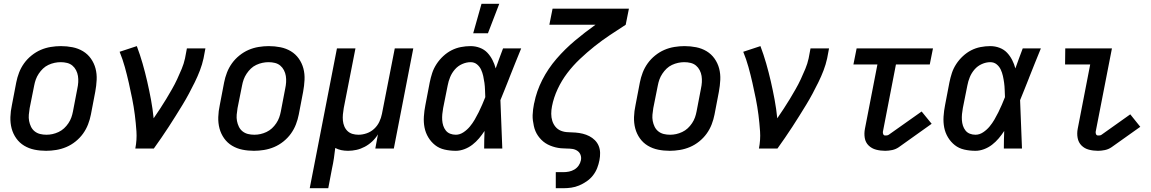

<svg xmlns="http://www.w3.org/2000/svg" viewBox="-20 -786 6090 1016"><path d="M224 12Q192 12 162.5 6Q133 0 108 -15Q83 -30 66 -54Q49 -78 41.5 -106.5Q34 -135 35 -166.5Q36 -198 43 -230L66 -350Q71 -376 81 -402Q91 -428 107.5 -451Q124 -474 147 -492.5Q170 -511 195.5 -522Q221 -533 248.5 -537.5Q276 -542 302 -542Q334 -542 364 -536Q394 -530 419 -515Q444 -500 461 -476Q478 -452 485.5 -423.5Q493 -395 491.5 -363.5Q490 -332 484 -300L461 -180Q456 -154 446 -128Q436 -102 419.5 -79Q403 -56 380 -37.5Q357 -19 331 -8Q305 3 277.5 7.5Q250 12 224 12ZM226 -73Q242 -73 258 -76.5Q274 -80 290 -87.5Q306 -95 319 -107Q332 -119 342 -134Q352 -149 357.5 -164.5Q363 -180 366 -196L389 -316Q393 -334 394 -351Q395 -368 392.5 -384Q390 -400 382.5 -414.5Q375 -429 363 -439Q351 -449 335 -453Q319 -457 301 -457Q285 -457 268.5 -453.5Q252 -450 236 -442.5Q220 -435 207.5 -423Q195 -411 185 -396Q175 -381 169.5 -365.5Q164 -350 161 -334L137 -214Q134 -196 132.5 -179Q131 -162 134 -146Q137 -130 144 -115.5Q151 -101 163.5 -91Q176 -81 192 -77Q208 -73 226 -73Z M696 0Q705 -46 702 -90.5Q699 -135 693.5 -178Q688 -221 679.5 -263.5Q671 -306 661.5 -348Q652 -390 640.5 -431.5Q629 -473 613 -512L704 -542Q721 -497 734.5 -450Q748 -403 759 -355Q770 -307 779 -258.5Q788 -210 793 -160Q810 -185 827 -210.5Q844 -236 859.5 -262Q875 -288 890 -314Q905 -340 917.5 -367Q930 -394 941.5 -421.5Q953 -449 959 -477L969 -530H1067L1057 -477Q1050 -445 1038 -413.5Q1026 -382 1011 -351.5Q996 -321 980 -291Q964 -261 946 -231.5Q928 -202 909.5 -172.5Q891 -143 872.5 -114.5Q854 -86 834 -57Q814 -28 794 0Z M1324 12Q1292 12 1262.5 6Q1233 0 1208 -15Q1183 -30 1166 -54Q1149 -78 1141.5 -106.5Q1134 -135 1135 -166.5Q1136 -198 1143 -230L1166 -350Q1171 -376 1181 -402Q1191 -428 1207.5 -451Q1224 -474 1247 -492.5Q1270 -511 1295.5 -522Q1321 -533 1348.5 -537.5Q1376 -542 1402 -542Q1434 -542 1464 -536Q1494 -530 1519 -515Q1544 -500 1561 -476Q1578 -452 1585.5 -423.5Q1593 -395 1591.5 -363.5Q1590 -332 1584 -300L1561 -180Q1556 -154 1546 -128Q1536 -102 1519.5 -79Q1503 -56 1480 -37.5Q1457 -19 1431 -8Q1405 3 1377.5 7.5Q1350 12 1324 12ZM1326 -73Q1342 -73 1358 -76.5Q1374 -80 1390 -87.5Q1406 -95 1419 -107Q1432 -119 1442 -134Q1452 -149 1457.5 -164.5Q1463 -180 1466 -196L1489 -316Q1493 -334 1494 -351Q1495 -368 1492.5 -384Q1490 -400 1482.5 -414.5Q1475 -429 1463 -439Q1451 -449 1435 -453Q1419 -457 1401 -457Q1385 -457 1368.5 -453.5Q1352 -450 1336 -442.5Q1320 -435 1307.5 -423Q1295 -411 1285 -396Q1275 -381 1269.5 -365.5Q1264 -350 1261 -334L1237 -214Q1234 -196 1232.5 -179Q1231 -162 1234 -146Q1237 -130 1244 -115.5Q1251 -101 1263.5 -91Q1276 -81 1292 -77Q1308 -73 1326 -73Z M1619 210 1763 -530H1861L1799 -214Q1796 -197 1794.5 -180.5Q1793 -164 1794.5 -148Q1796 -132 1802 -117.5Q1808 -103 1819 -92.5Q1830 -82 1845 -77.5Q1860 -73 1877 -73Q1898 -73 1920 -80.5Q1942 -88 1959.5 -104Q1977 -120 1987 -141Q1997 -162 2001 -183L2069 -530H2167L2064 0H1966L1980 -75Q1968 -55 1950 -38Q1932 -21 1910.5 -9.5Q1889 2 1866.5 7Q1844 12 1822 12Q1803 12 1786 8.5Q1769 5 1754 -3Q1751 24 1747 51Q1743 78 1737 105L1717 210Z M2392 12Q2361 12 2332.5 5.5Q2304 -1 2282.5 -18Q2261 -35 2246.5 -59Q2232 -83 2226.5 -111Q2221 -139 2223 -169.5Q2225 -200 2231 -230L2254 -350Q2259 -375 2267 -399.5Q2275 -424 2290 -447Q2305 -470 2325.5 -489Q2346 -508 2369.5 -520Q2393 -532 2419 -537Q2445 -542 2470 -542Q2496 -542 2519.5 -533Q2543 -524 2559 -507Q2575 -490 2586 -468.5Q2597 -447 2603 -424Q2612 -450 2622 -476.5Q2632 -503 2642 -530H2738Q2722 -491 2706.5 -452.5Q2691 -414 2676 -376L2675 -373Q2663 -343 2651.5 -314Q2640 -285 2628 -256Q2631 -192 2633 -128Q2635 -64 2638 0H2542Q2542 -23 2542.5 -46.5Q2543 -70 2544 -93Q2531 -73 2515 -54Q2499 -35 2479.5 -20Q2460 -5 2437 3.5Q2414 12 2392 12ZM2392 -73Q2413 -73 2432.5 -86Q2452 -99 2466.5 -116.5Q2481 -134 2492 -153Q2503 -172 2513 -192Q2523 -212 2531.5 -232Q2540 -252 2548 -272Q2547 -291 2546.5 -310Q2546 -329 2543.5 -347.5Q2541 -366 2537 -384Q2533 -402 2525.5 -418Q2518 -434 2504 -445.5Q2490 -457 2470 -457Q2448 -457 2425.5 -447Q2403 -437 2387 -418.5Q2371 -400 2362 -378Q2353 -356 2349 -334L2325 -214Q2322 -198 2320.5 -182Q2319 -166 2320 -150.5Q2321 -135 2325.5 -121Q2330 -107 2339 -95.5Q2348 -84 2362 -78.5Q2376 -73 2392 -73Z M2484 -610 2528 -766H2622L2562 -610Z M2921 210V125H2961Q2976 125 2991 122Q3006 119 3019.5 111Q3033 103 3042 90Q3051 77 3054 62Q3057 47 3052 33.5Q3047 20 3035 12Q3023 4 3008.5 2Q2994 0 2978.5 0Q2963 0 2948 -1.5Q2933 -3 2919 -6.5Q2905 -10 2891.5 -15.5Q2878 -21 2866.5 -28.5Q2855 -36 2845 -46Q2835 -56 2827 -67.5Q2819 -79 2813.5 -92Q2808 -105 2805 -119Q2802 -133 2800 -147.5Q2798 -162 2798.5 -177Q2799 -192 2801 -207.5Q2803 -223 2806 -238L2807 -241Q2819 -303 2849.5 -363Q2880 -423 2925 -475Q2970 -527 3022.5 -571Q3075 -615 3131 -655H2887L2904 -740H3308L3291 -655Q3249 -628 3207 -600Q3165 -572 3125.5 -540.5Q3086 -509 3049 -474Q3012 -439 2982 -399.5Q2952 -360 2931 -315Q2910 -270 2901 -224Q2897 -204 2897 -184Q2897 -164 2902.5 -146.5Q2908 -129 2919.5 -115Q2931 -101 2948.5 -94Q2966 -87 2986 -86.5Q3006 -86 3025.5 -84.5Q3045 -83 3063.5 -78.5Q3082 -74 3098.5 -65.5Q3115 -57 3128 -44Q3141 -31 3148 -14Q3155 3 3155.5 22.5Q3156 42 3152 62Q3148 83 3140 103.5Q3132 124 3118 142Q3104 160 3084.5 173.5Q3065 187 3044.5 195.5Q3024 204 3003 207Q2982 210 2961 210Z M3524 12Q3492 12 3462.5 6Q3433 0 3408 -15Q3383 -30 3366 -54Q3349 -78 3341.5 -106.5Q3334 -135 3335 -166.5Q3336 -198 3343 -230L3366 -350Q3371 -376 3381 -402Q3391 -428 3407.5 -451Q3424 -474 3447 -492.5Q3470 -511 3495.5 -522Q3521 -533 3548.5 -537.5Q3576 -542 3602 -542Q3634 -542 3664 -536Q3694 -530 3719 -515Q3744 -500 3761 -476Q3778 -452 3785.5 -423.5Q3793 -395 3791.5 -363.5Q3790 -332 3784 -300L3761 -180Q3756 -154 3746 -128Q3736 -102 3719.5 -79Q3703 -56 3680 -37.5Q3657 -19 3631 -8Q3605 3 3577.5 7.5Q3550 12 3524 12ZM3526 -73Q3542 -73 3558 -76.5Q3574 -80 3590 -87.5Q3606 -95 3619 -107Q3632 -119 3642 -134Q3652 -149 3657.5 -164.5Q3663 -180 3666 -196L3689 -316Q3693 -334 3694 -351Q3695 -368 3692.5 -384Q3690 -400 3682.5 -414.5Q3675 -429 3663 -439Q3651 -449 3635 -453Q3619 -457 3601 -457Q3585 -457 3568.5 -453.5Q3552 -450 3536 -442.5Q3520 -435 3507.5 -423Q3495 -411 3485 -396Q3475 -381 3469.5 -365.5Q3464 -350 3461 -334L3437 -214Q3434 -196 3432.5 -179Q3431 -162 3434 -146Q3437 -130 3444 -115.5Q3451 -101 3463.5 -91Q3476 -81 3492 -77Q3508 -73 3526 -73Z M3996 0Q4005 -46 4002 -90.5Q3999 -135 3993.5 -178Q3988 -221 3979.5 -263.5Q3971 -306 3961.5 -348Q3952 -390 3940.5 -431.5Q3929 -473 3913 -512L4004 -542Q4021 -497 4034.5 -450Q4048 -403 4059 -355Q4070 -307 4079 -258.5Q4088 -210 4093 -160Q4110 -185 4127 -210.5Q4144 -236 4159.5 -262Q4175 -288 4190 -314Q4205 -340 4217.5 -367Q4230 -394 4241.5 -421.5Q4253 -449 4259 -477L4269 -530H4367L4357 -477Q4350 -445 4338 -413.5Q4326 -382 4311 -351.5Q4296 -321 4280 -291Q4264 -261 4246 -231.5Q4228 -202 4209.5 -172.5Q4191 -143 4172.5 -114.5Q4154 -86 4134 -57Q4114 -28 4094 0Z M4664 12Q4639 12 4616 6Q4593 0 4576.5 -16Q4560 -32 4556 -56Q4552 -80 4557 -105L4623 -445H4496L4513 -530H4917L4900 -445H4721L4652 -89Q4651 -82 4654 -75.5Q4657 -69 4664 -69Q4669 -69 4673.5 -69.5Q4678 -70 4683 -73L4857 -196L4910 -131L4736 -7Q4720 4 4701 8Q4682 12 4664 12Z M5142 12Q5111 12 5082.5 5.5Q5054 -1 5032.5 -18Q5011 -35 4996.5 -59Q4982 -83 4976.5 -111Q4971 -139 4973 -169.5Q4975 -200 4981 -230L5004 -350Q5009 -375 5017 -399.5Q5025 -424 5040 -447Q5055 -470 5075.5 -489Q5096 -508 5119.5 -520Q5143 -532 5169 -537Q5195 -542 5220 -542Q5246 -542 5269.5 -533Q5293 -524 5309 -507Q5325 -490 5336 -468.5Q5347 -447 5353 -424Q5362 -450 5372 -476.5Q5382 -503 5392 -530H5488Q5472 -491 5456.5 -452.5Q5441 -414 5426 -376L5425 -373Q5413 -343 5401.5 -314Q5390 -285 5378 -256Q5381 -192 5383 -128Q5385 -64 5388 0H5292Q5292 -23 5292.5 -46.5Q5293 -70 5294 -93Q5281 -73 5265 -54Q5249 -35 5229.5 -20Q5210 -5 5187 3.5Q5164 12 5142 12ZM5142 -73Q5163 -73 5182.5 -86Q5202 -99 5216.5 -116.5Q5231 -134 5242 -153Q5253 -172 5263 -192Q5273 -212 5281.5 -232Q5290 -252 5298 -272Q5297 -291 5296.5 -310Q5296 -329 5293.5 -347.5Q5291 -366 5287 -384Q5283 -402 5275.5 -418Q5268 -434 5254 -445.5Q5240 -457 5220 -457Q5198 -457 5175.5 -447Q5153 -437 5137 -418.5Q5121 -400 5112 -378Q5103 -356 5099 -334L5075 -214Q5072 -198 5070.5 -182Q5069 -166 5070 -150.5Q5071 -135 5075.5 -121Q5080 -107 5089 -95.5Q5098 -84 5112 -78.5Q5126 -73 5142 -73Z M5790 12Q5765 12 5742 6Q5719 0 5703 -16Q5687 -32 5682.5 -56Q5678 -80 5683 -105L5749 -445H5616L5617 -530H5864L5778 -89Q5777 -82 5780 -75.5Q5783 -69 5791 -69Q5795 -69 5800 -69.5Q5805 -70 5809 -73L5961 -181L6014 -115L5862 -7Q5846 4 5827 8Q5808 12 5790 12Z"/></svg>

Font: Lode Dark
Style: Bold Italic
Weight: 700
Italic angle: -11°
Monospace: yes
Designer: Belleve Invis
Foundry: Belleve Invis
Version: Version 29.2.0; ttfautohint (v1.8.3)